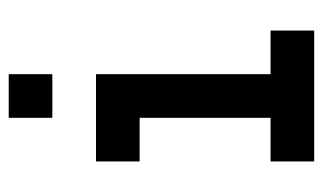

<svg xmlns="http://www.w3.org/2000/svg" viewBox="-170 -570 740 440"><g transform="rotate(-90 200.0 -350.0)"><path d="M50 0V-100H150V-400H50V-500H250V-100H350V0ZM150 -600V-700H250V-600Z"/></g></svg>

Font: Matrix Sans
Style: Regular
Weight: 400
Designer: Brad Neil
Version: Version 1.100